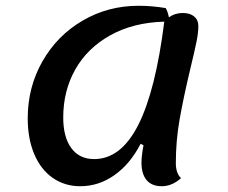

<svg xmlns="http://www.w3.org/2000/svg" viewBox="-20 -620 788 665"><path d="M607 -3Q576 25 540 25Q506 25 488 4Q470 -17 470 -57Q470 -79 477 -117L467 -122Q431 -52 376.5 -13.5Q322 25 258 25Q204 25 162.5 -4Q121 -33 98.5 -86.5Q76 -140 76 -210Q76 -318 127 -407.5Q178 -497 266 -548.5Q354 -600 460 -600Q506 -600 554 -592Q561 -580 565 -560Q586 -575 613 -575Q638 -575 652.5 -563Q667 -551 667 -530Q667 -507 660.5 -475Q654 -443 639 -381Q615 -280 602 -206Q589 -132 589 -55Q589 -20 607 -3ZM549 -545Q441 -542 361.5 -497.5Q282 -453 240.5 -379Q199 -305 199 -213Q199 -145 227 -107Q255 -69 306 -69Q399 -69 459 -187.5Q519 -306 549 -545Z"/></svg>

Font: Lemonada
Style: Regular
Weight: 400
Designer: Mohamed Gaber (Arabic) Eduardo Tunni (Latin)
Foundry: Kief Type Foundry
Version: Version 3.006